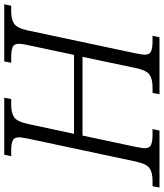

<svg xmlns="http://www.w3.org/2000/svg" viewBox="28 -798 754 883"><g transform="rotate(-90 404.5 -357.0)"><path d="M-17 0 -11 -32H15Q51 -32 71.5 -45.5Q92 -59 103 -111L208 -605Q210 -617 212 -628Q214 -639 214 -646Q214 -669 198 -675.5Q182 -682 154 -682H127L134 -714H396L390 -682H362Q327 -682 306.5 -668.5Q286 -655 275 -603L230 -393H593L638 -605Q641 -617 642.5 -628Q644 -639 644 -646Q644 -669 628.5 -675.5Q613 -682 584 -682H557L563 -714H826L819 -682H792Q757 -682 736.5 -668.5Q716 -655 705 -603L600 -109Q598 -97 596 -86Q594 -75 594 -68Q594 -45 610 -38.5Q626 -32 654 -32H681L674 0H412L418 -32H446Q481 -32 501.5 -45.5Q522 -59 533 -111L584 -354H222L170 -109Q168 -97 166 -86Q164 -75 164 -68Q164 -45 180 -38.5Q196 -32 224 -32H252L245 0Z"/></g></svg>

Font: Noto Serif Light
Style: Italic
Weight: 300
Italic angle: -12°
Designer: Monotype Design Team
Foundry: Monotype Imaging Inc.
Version: Version 2.013